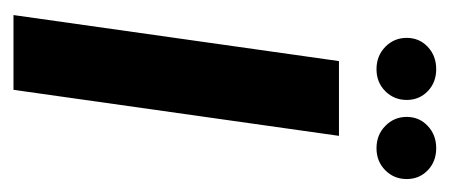

<svg xmlns="http://www.w3.org/2000/svg" viewBox="-216 -468 683 292"><g transform="rotate(90 126.0 -321.5)"><path d="M2.4 0 72.4 -495H186.1L116.1 0ZM84.7 -552.1Q64.4 -552.1 50.7 -565.5Q37.1 -578.8 37.1 -598Q37.1 -617.2 50.7 -630Q64.4 -642.9 84.7 -642.9Q104.9 -642.9 118.2 -630Q131.5 -617.2 131.5 -598Q131.5 -578.8 118.2 -565.5Q104.9 -552.1 84.7 -552.1ZM204.9 -552.1Q184.6 -552.1 171 -565.5Q157.3 -578.8 157.3 -598Q157.3 -617.2 171 -630Q184.6 -642.9 204.9 -642.9Q225.1 -642.9 238.5 -630Q251.8 -617.2 251.8 -598Q251.8 -578.8 238.5 -565.5Q225.1 -552.1 204.9 -552.1Z"/></g></svg>

Font: Alumni Sans SC Thin
Style: Italic
Weight: 100
Italic angle: -8°
Designer: Robert E. Leuschke
Foundry: Robert E. Leuschke
Version: Version 1.016